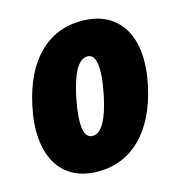

<svg xmlns="http://www.w3.org/2000/svg" viewBox="-90 -644 689 734"><g transform="rotate(-15 254.5 -276.5)"><path d="M211 10C345 10 441 -86 478 -256C519 -444 448 -563 296 -563C162 -563 68 -468 32 -300C-9 -111 61 10 211 10ZM225 -127C190 -127 181 -177 201 -280C220 -376 247 -426 284 -426C319 -426 327 -370 306 -268C287 -174 260 -127 225 -127Z"/></g></svg>

Font: Noto Sans Condensed Black
Style: Italic
Weight: 900
Width: 3
Italic angle: -12°
Designer: Monotype Design Team
Foundry: Monotype Imaging Inc.
Version: Version 2.013